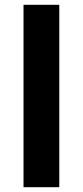

<svg xmlns="http://www.w3.org/2000/svg" viewBox="-20 -780 345 800"><path d="M227 0H78V-760H227Z"/></svg>

Font: Noto Sans Gurmukhi UI
Style: Bold
Weight: 700
Designer: Jelle Bosma - Monotype Design Team
Foundry: Monotype Imaging Inc.
Version: Version 2.004; ttfautohint (v1.8.4.7-5d5b)